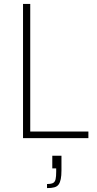

<svg xmlns="http://www.w3.org/2000/svg" viewBox="-20 -708 498 984"><path d="M98 0V-688H135V-34H433V0ZM221 256V235Q243 235 252.5 229.5Q262 224 265 210Q268 196 268 172V155H248V90H295V165Q295 192 291.5 209.5Q288 227 280.5 237.5Q273 248 258.5 252Q244 256 221 256Z"/></svg>

Font: Saira SemiCondensed Thin
Style: Regular
Weight: 250
Width: 4
Designer: Hector Gatti with collaboration of the Omnibus-Type team
Foundry: Omnibus-Type
Version: Version 1.101